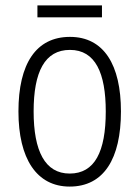

<svg xmlns="http://www.w3.org/2000/svg" viewBox="-20 -678 514 708"><path d="M356 -658H118V-614H356ZM426 -267C426 -439 363 -542 238 -542C113 -542 48 -443 48 -267C48 -93 115 10 237 10C363 10 426 -93 426 -267ZM104 -267C104 -413 145 -494 238 -494C332 -494 370 -408 370 -267C370 -118 329 -38 237 -38C146 -38 104 -121 104 -267Z"/></svg>

Font: Noto Sans Malayalam Condensed Light
Style: Regular
Weight: 300
Width: 3
Designer: Jelle Bosma - Monotype Design Team
Foundry: Monotype Imaging Inc.
Version: Version 2.104